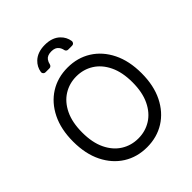

<svg xmlns="http://www.w3.org/2000/svg" viewBox="-256 -1107 1273 1273"><g transform="rotate(-45 380.5 -470.0)"><path d="M59.7 -363.6Q59.7 -478.7 101.2 -562.5Q142.8 -646.3 215.2 -691.8Q287.6 -737.2 380.7 -737.2Q473.7 -737.2 546.2 -691.8Q618.6 -646.3 660.2 -562.5Q701.7 -478.7 701.7 -363.6Q701.7 -248.6 660.2 -164.8Q618.6 -81 546.2 -35.5Q473.7 9.9 380.7 9.9Q287.6 9.9 215.2 -35.5Q142.8 -81 101.2 -164.8Q59.7 -248.6 59.7 -363.6ZM616.5 -363.6Q616.5 -458.1 585 -523.1Q553.6 -588.1 500.2 -621.4Q446.7 -654.8 380.7 -654.8Q314.6 -654.8 261.2 -621.4Q207.7 -588.1 176.3 -523.1Q144.9 -458.1 144.9 -363.6Q144.9 -269.2 176.3 -204.2Q207.7 -139.2 261.2 -105.8Q314.6 -72.4 380.7 -72.4Q446.7 -72.4 500.2 -105.8Q553.6 -139.2 585 -204.2Q616.5 -269.2 616.5 -363.6ZM312.9 -835.2Q316.1 -852.6 326.7 -867.5Q342.7 -889.2 380.7 -889.2Q416.9 -889.2 432.9 -867.9Q444.2 -853.3 447.4 -835.2Q448.9 -827.8 454.5 -823Q460.2 -818.2 468 -818.2H504.6Q514.2 -818.2 520.4 -825.5Q526.6 -832.7 525.2 -842Q518.8 -883.5 487.9 -913Q448.9 -950.3 380.7 -950.3Q312.5 -950.3 272.7 -913Q241.5 -883.2 235.1 -842Q234.7 -840.9 234.7 -838.4Q234.7 -830.3 240.8 -824.2Q246.8 -818.2 255.3 -818.2H292.3Q299.7 -818.2 305.4 -823Q311.1 -827.8 312.9 -835.2Z"/></g></svg>

Font: DeltaSans
Style: Regular
Weight: 400
Designer: Rasmus Andersson
Foundry: rsms
Version: Version 3.012